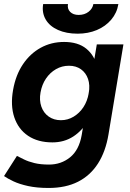

<svg xmlns="http://www.w3.org/2000/svg" viewBox="-31 -720 647 952"><path d="M210 212Q152 212 108.5 202.5Q65 193 35.5 179Q6 165 -11 153L53 53Q67 60 88 70.5Q109 81 139.5 88.5Q170 96 212 96Q272 96 316.5 60Q361 24 374 -50L449 -500H581L507 -54Q493 31 455 90.5Q417 150 356 181Q295 212 210 212ZM229 -14Q157 -14 108.5 -46.5Q60 -79 40 -138Q20 -197 34 -275Q47 -348 82.5 -401Q118 -454 170.5 -483Q223 -512 287 -512Q356 -512 397 -478.5Q438 -445 451.5 -387Q465 -329 451 -252Q439 -179 408 -125.5Q377 -72 332 -43Q287 -14 229 -14ZM271 -124Q305 -124 334 -141.5Q363 -159 382.5 -188.5Q402 -218 409 -258Q416 -298 405.5 -328.5Q395 -359 370.5 -376.5Q346 -394 311 -394Q276 -394 246.5 -377Q217 -360 197 -330.5Q177 -301 170 -262Q163 -223 174 -191.5Q185 -160 210.5 -142Q236 -124 271 -124ZM354 -553Q298 -553 256.5 -571.5Q215 -590 195.5 -623.5Q176 -657 183 -700H306Q302 -676 317 -661Q332 -646 359 -646Q388 -646 408 -661.5Q428 -677 432 -700H556Q549 -656 520.5 -622.5Q492 -589 449 -571Q406 -553 354 -553Z"/></svg>

Font: Figtree Light
Style: Bold Italic
Weight: 700
Italic angle: -9.5°
Version: Version 2.000